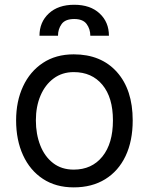

<svg xmlns="http://www.w3.org/2000/svg" viewBox="-20 -783 631 814"><path d="M292.6 11.4Q216.6 11.4 161.9 -24.7Q107.2 -60.7 77.8 -124.8Q48.3 -188.9 48.3 -272.7Q48.3 -353.7 77.8 -416.9Q107.2 -480.1 161.9 -516.3Q216.6 -552.6 292.6 -552.6Q408.7 -552.6 475.7 -477.6Q542.6 -402.7 542.6 -272.7Q542.6 -185.4 512.4 -121.6Q482.2 -57.9 426.1 -23.3Q370 11.4 292.6 11.4ZM292.6 -63.9Q369.3 -63.9 414.1 -119.3Q458.8 -174.7 458.8 -272.7Q458.8 -369.7 414.1 -423.5Q369.3 -477.3 292.6 -477.3Q243.6 -477.3 207.6 -450.6Q171.5 -424 151.8 -377.8Q132.1 -331.7 132.1 -272.7Q132.1 -214.5 150.6 -167.1Q169 -119.7 204.9 -91.8Q240.8 -63.9 292.6 -63.9ZM441.8 -631.4H362.9Q362.9 -659.8 347.3 -681.1Q331.7 -702.4 294.7 -702.4Q256.7 -702.4 241.3 -681.1Q225.9 -659.8 225.9 -631.4H147.4Q147.4 -689.3 187 -726Q226.6 -762.8 294.7 -762.8Q362.9 -762.8 402.3 -726Q441.8 -689.3 441.8 -631.4Z"/></svg>

Font: Interface
Style: Regular
Weight: 400
Designer: Rasmus Andersson
Foundry: rsms
Version: Version 1.8